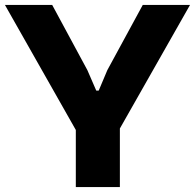

<svg xmlns="http://www.w3.org/2000/svg" viewBox="-26 -760 792 780"><path d="M282 -232 -6 -740H186L329 -475L365 -392H375L410 -475L554 -740H746L461 -238V0H282Z"/></svg>

Font: Encode Sans Wide
Style: Bold
Weight: 700
Designer: Pablo Impallari, Andres Torresi
Foundry: Pablo Impallari, Andres Torresi
Version: Version 1.000; ttfautohint (v1.00) -l 8 -r 50 -G 200 -x 14 -